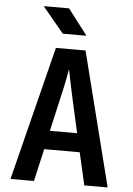

<svg xmlns="http://www.w3.org/2000/svg" viewBox="-62 -996 724 1042"><g transform="rotate(5 300.0 -475.0)"><path d="M35.4 0 218.9 -730H380.3L564.6 0H437.4L397 -177H203.5L163.1 0ZM225.6 -278.8H373.9L330.1 -475.1Q319.4 -523.9 311.3 -563.7Q303.2 -603.5 300 -621.1Q296.8 -603.5 289.3 -564Q281.8 -524.5 270.4 -476.1ZM249.4 -810 133.3 -950H271.3L378.4 -810Z"/></g></svg>

Font: Atlassian Mono
Style: Regular
Weight: 400
Monospace: yes
Designer: Philipp Nurullin, Konstantin Bulenkov
Foundry: Modifications by Atlassian Pty Ltd, manufactured by JetBrains
Version: Version 2.304